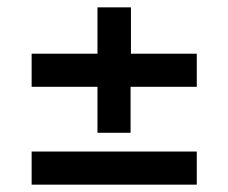

<svg xmlns="http://www.w3.org/2000/svg" viewBox="-20 -557 621 522"><path d="M515 -411V-321H335V-196H245V-321H66V-411H245V-537H336V-411ZM66 -145H515V-55H66Z"/></svg>

Font: Exo 2.0 Semi Bold
Style: Regular
Weight: 600
Designer: Natanael Gama
Version: Version 1.001;PS 001.001;hotconv 1.0.70;makeotf.lib2.5.58329